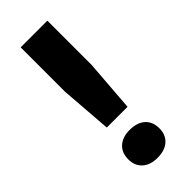

<svg xmlns="http://www.w3.org/2000/svg" viewBox="-222 -692 733 733"><g transform="rotate(-45 144.0 -326.0)"><path d="M216 -660V-420L200 -211H88L72 -420V-660ZM143 -143Q183 -143 205.5 -123Q228 -103 228 -67Q228 -32 205.5 -12Q183 8 143 8Q105 8 82.5 -12Q60 -32 60 -67Q60 -103 82.5 -123Q105 -143 143 -143Z"/></g></svg>

Font: Kantumruy Pro SemiBold
Style: Regular
Weight: 600
Version: Version 1.002